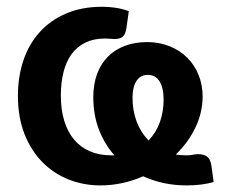

<svg xmlns="http://www.w3.org/2000/svg" viewBox="-20 -541 668 568"><path d="M612 -2.5Q597 2 576.2 4.8Q555.5 7.5 532.5 7.5Q496.5 7.5 464.2 0.5Q432 -6.5 403.5 -19.5Q374 -6.5 342 0.5Q310 7.5 277 7.5Q227 7.5 182.5 -10.2Q138 -28 104.8 -62Q71.5 -96 52.2 -145.2Q33 -194.5 33 -257.5Q33 -314 49.2 -362.2Q65.5 -410.5 97.2 -445.8Q129 -481 175.5 -501Q222 -521 282.5 -521Q302.5 -521 322.2 -518Q342 -515 361 -508L354 -457.5Q352.5 -447.5 349.5 -441.2Q346.5 -435 341.8 -431.5Q337 -428 330.8 -426.8Q324.5 -425.5 317 -425.5Q311.5 -426 304.2 -426.5Q297 -427 290 -427Q257.5 -427 233 -415.2Q208.5 -403.5 192.2 -381.5Q176 -359.5 168 -328.2Q160 -297 160 -257.5Q160 -216.5 170 -183.8Q180 -151 199 -128.2Q218 -105.5 245.8 -93.5Q273.5 -81.5 309 -81.5H318.5Q288.5 -115.5 272.2 -158.8Q256 -202 256 -253.5Q256 -292.5 267.5 -323Q279 -353.5 300 -374.2Q321 -395 350.5 -405.8Q380 -416.5 415.5 -416.5Q451.5 -416.5 481.8 -404.2Q512 -392 533.8 -370.5Q555.5 -349 567.5 -319.2Q579.5 -289.5 579.5 -255Q579 -207 557.8 -163Q536.5 -119 500 -84Q507 -83 514.2 -82.2Q521.5 -81.5 529.5 -81.5Q542.5 -81.5 549.5 -83Q556.5 -84.5 564 -85Q583.5 -85 593 -77.5Q602.5 -70 605.5 -50.5ZM372 -251.5Q372 -214 384.2 -181.5Q396.5 -149 419.5 -125.5Q441.5 -148 452.8 -179.2Q464 -210.5 464 -246.5Q464 -281 452 -300.2Q440 -319.5 417.5 -319.5Q395 -319.5 383.5 -301.2Q372 -283 372 -251.5Z"/></svg>

Font: Lato
Style: Bold
Weight: 700
Designer: Lukasz Dziedzic
Foundry: tyPoland Lukasz Dziedzic
Version: Version 2.007; 2014-02-27